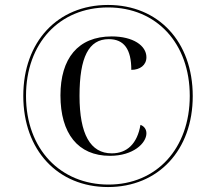

<svg xmlns="http://www.w3.org/2000/svg" viewBox="-20 -745 834 775"><path d="M416 10C619 10 758 -139 758 -357C758 -577 619 -725 416 -725C212 -725 74 -576 74 -358C74 -139 213 10 416 10ZM418 0C225 0 85 -142 85 -358C85 -571 220 -715 416 -715C612 -715 746 -570 746 -358C746 -146 612 0 418 0ZM424 -116C518 -116 571 -167 571 -207C571 -224 561 -236 547 -241C534 -165 493 -126 431 -126C345 -126 301 -203 301 -358C301 -514 338 -587 419 -587C481 -587 510 -546 510 -463C545 -463 571 -482 571 -514C571 -561 517 -598 431 -598C294 -598 224 -508 224 -360C224 -207 294 -116 424 -116Z"/></svg>

Font: Noto Serif Display SemiCondensed Black
Style: Italic
Weight: 900
Width: 4
Italic angle: -12°
Designer: Monotype Design Team
Foundry: Monotype Imaging Inc.
Version: Version 2.009